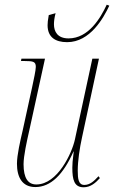

<svg xmlns="http://www.w3.org/2000/svg" viewBox="-20 -785 484 815"><path d="M265 -606C363 -606 420 -710 444 -761L433 -765C407 -709 356 -622 271 -622C224 -622 209 -651 209 -682C209 -694 211 -711 216 -729L187 -721C183 -700 182 -687 182 -678C182 -627 215 -606 265 -606ZM335 10C365 10 387 -10 404 -29L398 -37C380 -17 362 0 338 0C313 0 310 -26 310 -61C310 -101 318 -156 328 -201L400 -536H372L298 -193C286 -137 225 -2 134 -2C99 -2 80 -29 80 -88C80 -123 94 -186 104 -230L171 -536H71L69 -526H84C122 -526 132 -523 132 -501C132 -487 123 -446 116 -413L76 -230C66 -187 52 -127 52 -90C52 -33 74 9 130 9C195 9 248 -43 292 -142H293C288 -104 287 -87 287 -73C287 -22 295 10 335 10Z"/></svg>

Font: Noto Serif Display Condensed Thin
Style: Italic
Weight: 100
Width: 3
Italic angle: -12°
Designer: Monotype Design Team
Foundry: Monotype Imaging Inc.
Version: Version 2.009